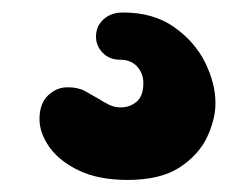

<svg xmlns="http://www.w3.org/2000/svg" viewBox="-20 -98 404 315"><path d="M189.5 197.2Q142 197.2 109.8 181.9Q77.5 166.5 61.1 143.4Q44.8 120.2 44.8 97.5Q44.8 71.8 58.8 58.5Q72.8 45.2 90.8 45.2Q108.2 45.2 119.4 51.4Q130.5 57.5 140.2 63.2Q149 68.8 158.2 73.5Q167.5 78.2 178 78.2Q193 78.2 204.1 68.9Q215.2 59.5 215.2 38.2Q215.2 22.5 205 11.2Q194.8 0 177.2 0Q159.5 0 148.5 -11.4Q137.5 -22.8 137.5 -38Q137.5 -55 149.8 -66.2Q162 -77.5 181.8 -77.5Q231.8 -77.5 265.6 -53.6Q299.5 -29.8 316.5 4.5Q333.5 38.8 333.5 71.5Q333.5 97.5 319.8 126.9Q306 156.2 274.5 176.8Q243 197.2 189.5 197.2Z"/></svg>

Font: National Park
Style: Regular
Weight: 400
Designer: Andrea Herstowski, Ben Hoepner
Version: Version 1.009